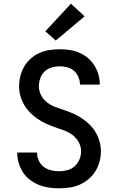

<svg xmlns="http://www.w3.org/2000/svg" viewBox="-20 -1009 640 1037"><path d="M299 8Q271 8 243 4Q215 0 189.5 -10.5Q164 -21 141.5 -38Q119 -55 104 -78.5Q89 -102 81 -129Q73 -156 73 -184Q73 -184 73 -184.5Q73 -185 73 -185H180Q180 -185 180 -185Q180 -185 180 -184Q180 -162 189.5 -141.5Q199 -121 216 -108Q233 -95 255 -89.5Q277 -84 299 -84Q321 -84 343.5 -90Q366 -96 383 -111Q400 -126 409 -147.5Q418 -169 418 -192Q418 -218 405 -241.5Q392 -265 371 -280.5Q350 -296 325 -305Q300 -314 275.5 -322.5Q251 -331 227 -342Q203 -353 181.5 -368Q160 -383 141.5 -402Q123 -421 110 -443.5Q97 -466 90 -491.5Q83 -517 83 -543Q83 -571 90 -598.5Q97 -626 111 -650Q125 -674 146 -692.5Q167 -711 192.5 -722.5Q218 -734 246 -738.5Q274 -743 301 -743Q329 -743 356 -739Q383 -735 408 -724.5Q433 -714 454 -696.5Q475 -679 489.5 -656Q504 -633 511.5 -606.5Q519 -580 519 -553Q519 -553 519 -552.5Q519 -552 519 -552H412Q412 -552 412 -552Q412 -552 412 -552Q412 -573 403.5 -593Q395 -613 379.5 -626.5Q364 -640 343 -645.5Q322 -651 301 -651Q280 -651 258.5 -644.5Q237 -638 221 -623Q205 -608 197.5 -586.5Q190 -565 190 -544Q190 -517 202.5 -493.5Q215 -470 236 -454.5Q257 -439 282 -430Q307 -421 332 -412.5Q357 -404 381 -393Q405 -382 426.5 -367Q448 -352 466.5 -333.5Q485 -315 498 -292Q511 -269 518 -243.5Q525 -218 525 -192Q525 -164 517.5 -136Q510 -108 495 -84Q480 -60 458 -41.5Q436 -23 410 -11.5Q384 0 355.5 4Q327 8 299 8ZM281 -790 225 -840 363 -989 437 -921Z"/></svg>

Font: Zed Mono Semibold Extended
Style: Regular
Weight: 600
Width: 7
Monospace: yes
Designer: Belleve Invis
Foundry: Belleve Invis
Version: Version 1.0.0; ttfautohint (v1.8.4)